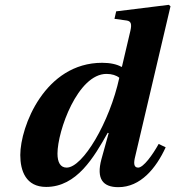

<svg xmlns="http://www.w3.org/2000/svg" viewBox="-20 -762 726 795"><path d="M64 -120C64 -55 87 12 171 12C298 12 369 -111 426 -212L430 -211L400 -103C378 -21 406 13 470 13C562 13 626 -65 666 -152L637 -166C612 -121 574 -68 552 -68C533 -68 533 -88 540 -115L686 -736L679 -742L461 -715L454 -684L505 -677C523 -674 526 -662 520 -635L485 -486L483 -485C464 -496 436 -502 403 -502C166 -502 64 -238 64 -120ZM218 -126C218 -220 302 -456 421 -456C443 -456 462 -450 474 -440C434 -256 323 -68 256 -68C230 -68 218 -90 218 -126Z"/></svg>

Font: Heuristica
Style: Bold Italic
Weight: 700
Italic angle: -13°
Version: Version 1.0.1